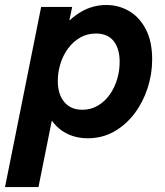

<svg xmlns="http://www.w3.org/2000/svg" viewBox="-52 -551 666 776"><path d="M-31.7 205.1 114.3 -522.9H239.7L228.5 -469.7H249.5L211.9 -426.8L153.3 -128.9L177.7 -62.5H157.2L103.5 205.1ZM303.2 7.8Q247.6 7.8 206.1 -17.8Q164.6 -43.5 141.6 -90.8Q118.7 -138.2 118.7 -203.1Q118.7 -262.7 137.9 -320.8Q157.2 -378.9 192.1 -426.5Q227.1 -474.1 274.4 -502.4Q321.8 -530.8 377.9 -530.8Q428.2 -530.8 470.5 -505.9Q512.7 -481 537.8 -431.9Q563 -382.8 563 -311Q563 -251 544.4 -194.3Q525.9 -137.7 491.5 -92Q457 -46.4 409.2 -19.3Q361.3 7.8 303.2 7.8ZM280.8 -107.4Q315.4 -107.4 343.5 -124Q371.6 -140.6 391.4 -168.5Q411.1 -196.3 421.4 -230.7Q431.6 -265.1 431.6 -300.3Q431.6 -354 407.5 -384.8Q383.3 -415.5 335.9 -415.5Q300.3 -415.5 272 -399.2Q243.7 -382.8 223.4 -355.5Q203.1 -328.1 192.4 -293.9Q181.6 -259.8 181.6 -224.6Q181.6 -169.9 207.8 -138.7Q233.9 -107.4 280.8 -107.4Z"/></svg>

Font: Reddit Sans
Style: Bold Italic
Weight: 700
Italic angle: -11.25°
Designer: Stephen Hutchings
Version: Version 1.013